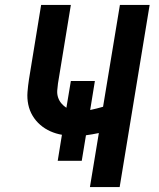

<svg xmlns="http://www.w3.org/2000/svg" viewBox="-20 -755 640 775"><path d="M343 0 379 -218Q366 -215 353 -213Q340 -211 327 -209L310 -106H213L230 -211Q206 -215 183.5 -225Q161 -235 142.5 -251Q124 -267 111.5 -288Q99 -309 94 -333.5Q89 -358 91 -383.5Q93 -409 97 -435L146 -735H266L214 -418Q212 -404 211 -389.5Q210 -375 214.5 -361.5Q219 -348 228 -337.5Q237 -327 248 -320L266 -428H363L344 -311Q357 -314 370 -317Q383 -320 396 -324L464 -735H584L463 0Z"/></svg>

Font: Iosevka Curly Extended
Style: Bold Italic
Weight: 700
Width: 7
Italic angle: -9°
Monospace: yes
Designer: Belleve Invis
Foundry: Belleve Invis
Version: Version 11.1.0; ttfautohint (v1.8.3)